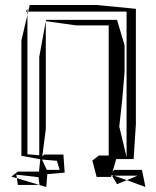

<svg xmlns="http://www.w3.org/2000/svg" viewBox="-20 -744 620 763"><path d="M347 -106 364 -41H421L424 -49L433 -46H527L484 -28L558 -1L544 -69H434L427 -61L442 -112H511L520 -251V-709L365 -724H98L92 -698H483V-120L454 -241L466 -350L475 -458V-564L445 -665H163L136 -518V-127L89 -131V-685L65 -583V-125L140 -111L135 -62H51L25 -42L47 -36L45 -49V-50L133 -40L137 -9H136L164 -1L168 -52L237 -58L232 -130H156L148 -123L162 -230V-660L283 -643H412V-126H373ZM147 -110 206 -105 217 -69H166ZM47 -36 136 -9H51ZM425 -46H433L484 -28L445 -12ZM89 -708 82 -698H89ZM92 -698 89 -685V-698Z"/></svg>

Font: Quebrada
Style: Regular
Weight: 400
Designer: deFharo
Foundry: deFharo
Version: Version 1.034 2012